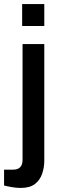

<svg xmlns="http://www.w3.org/2000/svg" viewBox="-58 -743 290 945"><path d="M44 182Q23 182 0 178Q-23 174 -38 170V92H6Q53 92 53 44V-526H160V48Q160 81 149.5 112Q139 143 114 162.5Q89 182 44 182ZM51 -615V-723H160V-615Z"/></svg>

Font: Archivo Narrow SemiBold
Style: Regular
Weight: 600
Designer: Hector Gatti
Foundry: Omnibus-Type
Version: Version 3.002